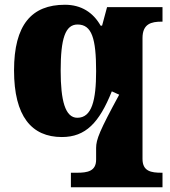

<svg xmlns="http://www.w3.org/2000/svg" viewBox="-20 -566 713 807"><path d="M663 221V160H659C615 160 579 154 579 102V-406C579 -466 616 -475 659 -475H663V-536H430L409 -458H403C372 -513 322 -546 253 -546C113 -546 39 -462 39 -270C39 -77 113 10 240 10C340 10 397 -50 450 -182L481 -168C399 -17 384 20 384 56V105C384 154 347 160 304 160H278V221ZM305 -71C254 -71 235 -143 235 -269C235 -403 254 -463 306 -463C366 -463 384 -404 384 -267C384 -144 366 -71 305 -71Z"/></svg>

Font: UArctic Serif Black
Style: Regular
Weight: 900
Designer: Customization by Puisto advertising & original work Monotype Design Team
Foundry: Monotype Imaging Inc.
Version: Version 2.004